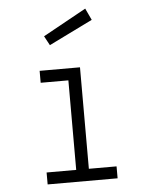

<svg xmlns="http://www.w3.org/2000/svg" viewBox="-52 -759 604 801"><g transform="rotate(-5 250.0 -358.5)"><path d="M154 -617 335 -717 358 -668 175 -578ZM123 -425V-475H292V-50H408V0H115V-50H239V-425Z"/></g></svg>

Font: TypoPRO Lekton
Style: Regular
Weight: 400
Monospace: yes
Designer: Paolo Mazzetti, Luciano Perondi, Raffaele Flato, Elena Papassissa, Emilio Macchia, Michela Povoleri, Tobias Seemiller, R
Version: Version 34.000